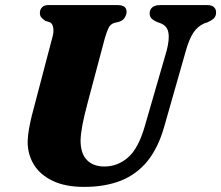

<svg xmlns="http://www.w3.org/2000/svg" viewBox="-20 -720 868 753"><path d="M549 -229 633.5 -521Q645.5 -566.5 640.2 -593Q635 -619.5 609 -629L596.5 -633.5Q579 -641.5 572.8 -649.2Q566.5 -657 567 -668.5Q567 -682 577.2 -691Q587.5 -700 607 -700H793.5Q811 -700 819.2 -692Q827.5 -684 827.5 -671.5Q827.5 -656 818.5 -647.8Q809.5 -639.5 794 -632.5L781.5 -628.5Q755 -617 738 -591.2Q721 -565.5 707.5 -516L624 -223Q600 -139 557.5 -87.2Q515 -35.5 453.2 -11.2Q391.5 13 310 13Q235.5 13 186 -11Q136.5 -35 112.2 -75.5Q88 -116 88.5 -165.5Q89 -186.5 93.5 -213Q98 -239.5 104.8 -266.5Q111.5 -293.5 117.5 -315L185.5 -574Q191.5 -594.5 188.8 -611Q186 -627.5 176 -632.5L158 -638Q146 -646.5 141 -653Q136 -659.5 136.5 -671.5Q137 -683.5 145.5 -691.8Q154 -700 168.5 -700H441.5Q476.5 -700 476.5 -673.5Q476 -662 469.2 -651Q462.5 -640 448.5 -635L428 -630Q413 -625 406.2 -611.5Q399.5 -598 391.5 -571.5L323.5 -316Q309 -262 302.8 -227.8Q296.5 -193.5 296 -169Q296 -118 320.8 -92.5Q345.5 -67 389.5 -67Q441.5 -67 482.5 -102.8Q523.5 -138.5 549 -229Z"/></svg>

Font: Fraunces ExtraBold
Style: Italic
Weight: 800
Italic angle: -16°
Version: Version 1.000;[b76b70a41]